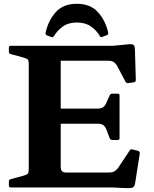

<svg xmlns="http://www.w3.org/2000/svg" viewBox="-20 -991 814 1015"><path d="M386 -971Q458 -971 498 -926.5Q538 -882 552 -818Q553 -808 545 -805L521 -796Q512 -792 508 -800Q490 -831 460.5 -851.5Q431 -872 386 -872Q342 -872 313 -851.5Q284 -831 265 -800Q260 -792 252 -795L228 -804Q219 -809 221 -818Q235 -882 274.5 -926.5Q314 -971 386 -971ZM37 0Q27 0 27 -10V-32Q27 -41 37 -44L107 -63Q124 -68 128 -74.5Q132 -81 132 -96V-653Q132 -668 128 -674.5Q124 -681 107 -686L37 -705Q27 -708 27 -717V-739Q27 -749 37 -749H578L660 -757Q683 -759 688.5 -751Q694 -743 694 -704L698 -568Q698 -558 688 -556L659 -552Q650 -550 644 -558L599 -643Q590 -658 579.5 -664Q569 -670 555 -670H301V-417H496Q514 -417 524 -423.5Q534 -430 540 -443L560 -487Q564 -496 575 -496H602Q612 -496 612 -486V-260Q612 -251 602 -251H574Q564 -251 560 -260L541 -310Q533 -326 523 -331.5Q513 -337 498 -337H301V-110Q301 -93 308 -86Q315 -79 330 -79H556Q574 -79 584.5 -85Q595 -91 604 -103L666 -196Q670 -204 681 -201L711 -193Q720 -190 719 -180L695 -27Q692 -5 682.5 0Q673 5 635 3L574 0Z"/></svg>

Font: Hahmlet
Style: Bold
Weight: 700
Designer: Minjoo Ham & Mark Frömberg
Foundry: hypertype
Version: Version 1.002; ttfautohint (v1.8.3)